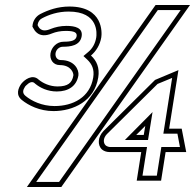

<svg xmlns="http://www.w3.org/2000/svg" viewBox="-20 -672 776 764"><path d="M65 -339C52 -321 42 -294 67 -274C93 -253 137 -230 193 -230C271 -230 356 -269 371 -364C377 -402 365 -430 342 -451C362 -468 378 -493 383 -523C386 -541 392 -646 256 -646C210 -646 171 -632 140 -616C123 -607 113 -591 110 -575L109 -566L113 -559C116 -554 133 -516 187 -539C202 -545 220 -549 242 -549C277 -549 287 -542 285 -528C282 -511 265 -506 233 -506C206 -506 185 -484 181 -460C177 -436 191 -413 218 -413C263 -413 273 -381 272 -372C267 -342 250 -328 209 -328C178 -328 151 -341 134 -355C109 -379 77 -354 66 -340ZM87 72H224L736 -652H599ZM392 -151C369 -127 367 -94 386 -77C393 -71 404 -67 415 -67H542L524 47H621L639 -67H721L703 -160H653L690 -393L597 -354ZM522 -135 558 -171 552 -135ZM79 -326 81 -329 84 -332C95 -343 108 -351 119 -340V-339H120C139 -323 169 -308 206 -308C253 -308 285 -330 292 -372C295 -394 277 -433 222 -433C208 -433 199 -445 201 -460C203 -474 215 -486 230 -486C259 -486 299 -490 305 -528C310 -561 279 -569 245 -569C220 -569 200 -564 182 -557C143 -540 134 -564 130 -571V-572V-575C132 -585 137 -594 147 -599C175 -614 211 -626 253 -626C374 -626 365 -537 363 -523C359 -498 347 -478 331 -465L312 -449L327 -435C346 -417 356 -396 351 -364C338 -284 270 -250 197 -250C146 -250 105 -271 82 -290C67 -302 72 -315 79 -326ZM124 52 608 -632H699L215 52ZM405 -138 607 -338 665 -362 630 -140H686L696 -87H622L604 27H547L565 -87H418C412 -87 405 -90 401 -93C390 -103 390 -122 405 -138ZM477 -115H569L587 -226Z"/></svg>

Font: Charger Pro
Style: OlObl
Weight: 900
Designer: Jasper
Foundry: Cannot Into Space Fonts
Version: Version 1.09